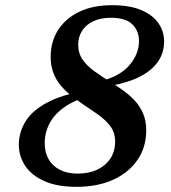

<svg xmlns="http://www.w3.org/2000/svg" viewBox="-20 -703 655 736"><path d="M373.1 -369.3 362.8 -391.2Q438.7 -409.6 475.8 -452.8Q512.8 -496 512.8 -545.3Q512.8 -584.4 487.3 -609.7Q461.8 -634.9 404.7 -634.9Q365.7 -634.9 337.7 -621.7Q309.7 -608.5 294.8 -585Q279.8 -561.6 279.8 -531.4Q279.8 -498.3 297 -474Q314.1 -449.7 342.1 -429.7Q370.1 -409.8 402.6 -389.4Q426.8 -374.3 451.3 -356.9Q475.8 -339.4 496 -318Q516.2 -296.5 528.4 -268.3Q540.5 -240.2 540.5 -203.4Q540.5 -139.1 507.3 -90.3Q474 -41.5 414 -14.1Q354 13.2 273.2 13.2Q199.1 13.2 150.1 -8.7Q101 -30.6 76.6 -67.3Q52.2 -104 52.2 -147.9Q52.2 -198.1 80.1 -241Q107.9 -284 170.5 -314.8Q233.1 -345.6 337.2 -359.5L342.6 -339.6Q274.3 -324 232.2 -295.9Q190 -267.7 170.7 -231.4Q151.4 -195 151.4 -153.9Q151.4 -118.8 166.4 -92.6Q181.3 -66.5 209.6 -52Q237.9 -37.5 277.4 -37.5Q320.6 -37.5 352.9 -52.7Q385.2 -67.9 403.2 -95.5Q421.3 -123.1 421.3 -160.4Q421.3 -195.1 402.5 -219.8Q383.7 -244.5 354.5 -264.7Q325.4 -284.9 294.4 -305.9Q271.3 -321.9 249.8 -339.1Q228.2 -356.4 211.3 -377.2Q194.3 -398 184.3 -424.6Q174.2 -451.2 174.2 -484.8Q174.2 -543.1 202.6 -587.8Q231 -632.4 283.7 -657.8Q336.4 -683.1 409 -683.1Q477.4 -683.1 521.7 -664.2Q565.9 -645.3 587.5 -613.8Q609.1 -582.3 609.1 -544.6Q609.1 -495.7 580.3 -459.6Q551.6 -423.5 498.7 -401Q445.8 -378.6 373.1 -369.3Z"/></svg>

Font: Newsreader Text
Style: Italic
Weight: 400
Italic angle: -17°
Designer: Hugues Gentile
Foundry: Production Type
Version: Version 1.001